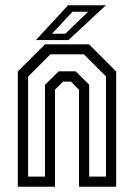

<svg xmlns="http://www.w3.org/2000/svg" viewBox="-20 -708 508 728"><path d="M47.5 0V-437L150.5 -540H317.5L420.5 -437V0H279.5V-368L249 -398.5H219L188.5 -368V0ZM86.5 -38.5H150.5V-386.5L202.5 -437.5H267L318 -387V-38.5H382V-418L298 -502H171L86.5 -417.5ZM116 -556 238 -688H381.5L239.5 -556ZM177 -580H227.5L314 -663.5H255Z"/></svg>

Font: Tourney Condensed
Style: Regular
Weight: 400
Width: 3
Designer: Tyler Finck
Foundry: Etcetera Type Co
Version: Version 1.010; ttfautohint (v1.8.3)